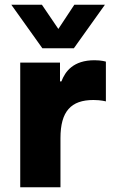

<svg xmlns="http://www.w3.org/2000/svg" viewBox="-20 -796 495 816"><path d="M294 -591 426 -776H296L228 -673L158 -776H28L160 -591ZM237 0V-209C237 -323 282 -371 377 -371C410 -371 430 -365 430 -365V-534C430 -534 412 -540 382 -540C291 -540 257 -492 241 -450H235V-530H66V0Z"/></svg>

Font: Be Vietnam Pro ExtraBold
Style: Regular
Weight: 800
Designer: Lam Bao, Tony Le, Vietanh Nguyen
Foundry: Yellow Type Foundry
Version: Version 1.002